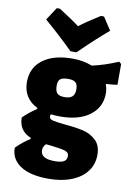

<svg xmlns="http://www.w3.org/2000/svg" viewBox="-101 -804 736 1064"><g transform="rotate(10 267.5 -272.5)"><path d="M473 -376 471 -372Q480 -350 480 -324Q480 -246 419 -200Q358 -154 253 -154Q226 -154 200 -157Q197 -150 197 -145Q197 -130 217 -125Q237 -120 286 -115Q347 -110 389 -100.5Q431 -91 462 -62.5Q493 -34 493 20Q493 73 463 113Q433 153 377.5 175Q322 197 248 197Q145 197 90 160.5Q35 124 35 60Q70 24 113 -3V-9Q44 -37 44 -112Q79 -146 120 -173V-179Q80 -198 59 -231.5Q38 -265 38 -311Q38 -391 98.5 -436.5Q159 -482 265 -482Q327 -482 376 -462Q448 -478 522 -510L535 -499V-382Q509 -378 473 -376ZM315 -317Q315 -345 302.5 -356Q290 -367 262 -367Q229 -367 216.5 -356.5Q204 -346 204 -320Q204 -289 216 -276.5Q228 -264 257 -264Q287 -264 301 -276.5Q315 -289 315 -317ZM233 14 202 11Q186 27 186 47Q186 95 265 95Q300 95 316.5 86Q333 77 333 54Q333 34 309.5 27Q286 20 233 14ZM443 -670Q374 -612 280 -520H246Q176 -590 83 -670L130 -742H148Q224 -694 263 -664Q302 -694 378 -742H396Z"/></g></svg>

Font: Luna Sans Black
Style: Regular
Weight: 900
Designer: Juan Pablo del Peral
Foundry: Huerta Tipografica
Version: Version 2.001; ttfautohint (v1.5)